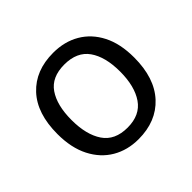

<svg xmlns="http://www.w3.org/2000/svg" viewBox="-136 -707 878 878"><g transform="rotate(-45 302.5 -268.0)"><path d="M551 -269Q551 -136 483.5 -63Q416 10 301 10Q230 10 174.5 -22.5Q119 -55 87 -117.5Q55 -180 55 -269Q55 -402 122 -474Q189 -546 304 -546Q377 -546 432.5 -513.5Q488 -481 519.5 -419.5Q551 -358 551 -269ZM146 -269Q146 -174 183.5 -118.5Q221 -63 303 -63Q384 -63 422 -118.5Q460 -174 460 -269Q460 -364 422 -418Q384 -472 302 -472Q220 -472 183 -418Q146 -364 146 -269Z"/></g></svg>

Font: Noto Sans Kawi
Style: Regular
Weight: 400
Designer: Fadhl Haqq
Version: Version 1.000